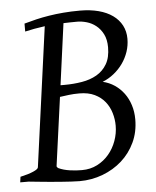

<svg xmlns="http://www.w3.org/2000/svg" viewBox="-49 -672 593 729"><g transform="rotate(-5 247.5 -307.5)"><path d="M269 -588.9Q254.4 -588.9 241.2 -588.6Q228 -588.4 216.3 -587.9L184.6 -354H200.2Q234.4 -354 266.4 -359.4Q298.3 -364.7 323 -378.9Q347.7 -393.1 362.3 -418Q377 -442.9 377 -481.9Q377 -511.7 366.5 -532.2Q356 -552.7 339.8 -565.4Q323.7 -578.1 304.7 -583.5Q285.6 -588.9 269 -588.9ZM252.9 -316.9Q231.4 -316.9 213.4 -314.7Q195.3 -312.5 178.7 -310.1L143.1 -50.8Q141.6 -46.9 148.4 -41.5Q157.7 -37.1 168.9 -33.9Q180.2 -30.8 192.1 -29.1Q204.1 -27.3 215.8 -26.6Q227.5 -25.9 237.8 -25.9Q270 -25.9 296.1 -39.3Q322.3 -52.7 340.8 -74.7Q359.4 -96.7 369.6 -125Q379.9 -153.3 379.9 -183.1Q379.9 -207.5 372.8 -231.4Q365.7 -255.4 350.6 -274.4Q335.4 -293.5 311.3 -305.2Q287.1 -316.9 252.9 -316.9ZM456.1 -200.2Q456.1 -152.3 437.5 -112.8Q418.9 -73.2 387.2 -44.9Q355.5 -16.6 313.5 -0.7Q271.5 15.1 225.1 15.1Q211.9 15.1 192.6 13.9Q173.3 12.7 151.9 11.2Q130.4 9.8 109.1 7.6Q87.9 5.4 70.8 3.9Q53.7 2.4 32.2 0H0L2.9 -21Q33.7 -27.8 52.2 -35.9Q70.8 -43.9 71.8 -50.8L144.5 -582.5Q122.6 -579.6 104.5 -576.2Q86.4 -572.8 68.8 -568.8V-599.1Q91.3 -605.5 114.7 -611.1Q138.2 -616.7 164.1 -620.8Q189.9 -625 219.2 -627.4Q248.5 -629.9 282.2 -629.9Q321.8 -629.9 353.3 -621.6Q384.8 -613.3 407 -597.4Q429.2 -581.5 441.2 -558.8Q453.1 -536.1 453.1 -507.8Q453.1 -482.4 445.1 -458.5Q437 -434.6 422.6 -414.3Q408.2 -394 388.4 -378.2Q368.7 -362.3 345.2 -353Q370.1 -347.2 390.4 -333.5Q410.6 -319.8 425.3 -300Q439.9 -280.3 448 -254.9Q456.1 -229.5 456.1 -200.2Z"/></g></svg>

Font: Akkhara
Style: Italic
Weight: 400
Italic angle: -7°
Designer: J. Victor Gaultney
Version: Version 1.00 June 13, 2006, initial release